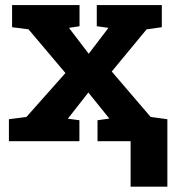

<svg xmlns="http://www.w3.org/2000/svg" viewBox="-20 -548 684 745"><path d="M14.6 0V-85.4L82.5 -94.2L233.9 -264.6L90.8 -434.1L26.9 -442.4V-528.3H288.6V-446.3L247.6 -439.9L324.2 -339.4L400.9 -439.9L355.5 -446.3V-528.3H607.9V-442.4L548.8 -434.1L413.6 -270.5L564.5 -94.2L629.4 -85.4V0H358.4V-81.5L404.3 -87.9L322.8 -189L243.2 -87.4L288.1 -81.5V0ZM486.8 176.3V-79.1H629.4V176.3Z"/></svg>

Font: Roboto Slab
Style: Bold
Weight: 700
Designer: Google
Version: Version 2.000; ttfautohint (v1.8.1.43-b0c9)